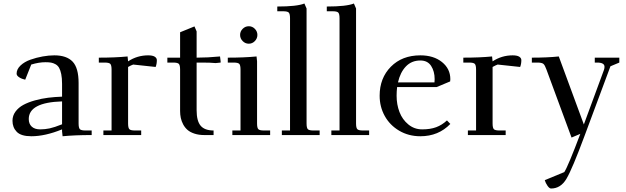

<svg xmlns="http://www.w3.org/2000/svg" viewBox="-20 -766 3551 1089"><path d="M50.8 -81.1Q50.8 -109.9 67.9 -133.1Q85 -156.2 112.5 -171.1Q140.1 -186 177.7 -196.5Q215.3 -207 253.2 -211.7Q291 -216.3 332 -217.8V-290Q332 -322.8 327.4 -345.5Q322.8 -368.2 315.2 -381.3Q307.6 -394.5 294.9 -401.6Q282.2 -408.7 269.5 -410.9Q256.8 -413.1 237.8 -413.1Q200.7 -413.1 157.2 -399.9L123 -314Q104 -317.9 89.1 -327.4Q74.2 -336.9 74.2 -348.1Q74.2 -373.5 96.4 -394.5Q118.7 -415.5 152.6 -427.5Q186.5 -439.5 221.9 -445.8Q257.3 -452.1 288.1 -452.1Q357.9 -452.1 391.8 -416.5Q425.8 -380.9 425.8 -294.9V-65.9Q425.8 -41 432.9 -33.4Q439.9 -25.9 464.8 -25.9H500V0Q404.8 0 335 6.8L332 -21V-32.2Q235.8 6.8 158.2 6.8Q99.6 6.8 75.2 -18.1Q50.8 -43 50.8 -81.1ZM143.1 -90.8Q143.1 -63.5 159.9 -47.9Q176.8 -32.2 208 -32.2Q234.9 -32.2 261.5 -37.8Q288.1 -43.5 332 -61V-190.9Q143.1 -185.1 143.1 -90.8Z M540.5 -411.1V-439Q633.8 -439 703.6 -445.8L706.5 -418Q758.3 -452.1 820.3 -452.1Q845.2 -452.1 857.4 -444.6Q869.6 -437 869.6 -424.8Q869.6 -403.3 862.8 -386.2L735.4 -399.9Q724.1 -396 706.5 -386.2V-65.9Q706.5 -41 713.6 -33.4Q720.7 -25.9 745.6 -25.9H780.8V0H566.4V-25.9H612.8V-371.1Q612.8 -396 605.7 -403.6Q598.6 -411.1 573.7 -411.1Z M929.2 -411.1V-439H1001.5V-583L1083 -616.2L1095.2 -587.9V-439Q1158.2 -439 1228 -445.8L1231.4 -418V-411.1L1203.1 -408.2Q1173.3 -411.1 1126.5 -411.1H1095.2V-141.1Q1095.2 -79.6 1118.2 -52.7Q1141.1 -25.9 1191.4 -25.9V0H1138.2Q1107.4 0 1083 -8.1Q1058.6 -16.1 1043.7 -29.1Q1028.8 -42 1019 -60.3Q1009.3 -78.6 1005.4 -97.2Q1001.5 -115.7 1001.5 -136.2V-371.1Q1001.5 -396 994.4 -403.6Q987.3 -411.1 962.4 -411.1Z M1272 -411.1V-439Q1365.2 -439 1435.1 -445.8L1438 -418V-65.9Q1438 -41 1445.1 -33.4Q1452.1 -25.9 1477.1 -25.9H1512.2V0H1297.9V-25.9H1344.2V-371.1Q1344.2 -396 1337.2 -403.6Q1330.1 -411.1 1305.2 -411.1ZM1356.4 -533Q1341.8 -547.9 1341.8 -567.9Q1341.8 -587.9 1356.4 -602.5Q1371.1 -617.2 1391.1 -617.2Q1411.1 -617.2 1425.5 -602.5Q1439.9 -587.9 1439.9 -567.9Q1439.9 -547.9 1425.5 -533Q1411.1 -518.1 1391.1 -518.1Q1371.1 -518.1 1356.4 -533Z M1552.7 -702.1V-729Q1664.6 -729 1706.5 -746.1L1718.8 -717.8V-65.9Q1718.8 -41 1725.8 -33.4Q1732.9 -25.9 1757.8 -25.9H1793V0H1578.6V-25.9H1625V-662.1Q1625 -687 1617.9 -694.6Q1610.8 -702.1 1585.9 -702.1Z M1833.5 -702.1V-729Q1945.3 -729 1987.3 -746.1L1999.5 -717.8V-65.9Q1999.5 -41 2006.6 -33.4Q2013.7 -25.9 2038.6 -25.9H2073.7V0H1859.4V-25.9H1905.8V-662.1Q1905.8 -687 1898.7 -694.6Q1891.6 -702.1 1866.7 -702.1Z M2133.3 -223.1Q2133.3 -323.2 2197 -387.7Q2260.7 -452.1 2364.3 -452.1Q2439.5 -452.1 2486.8 -414.1Q2534.2 -376 2534.2 -316.9Q2534.2 -308.1 2533.2 -304.2L2456.1 -272H2232.4Q2229.5 -247.6 2229.5 -223.1Q2229.5 -173.3 2245.8 -130.6Q2262.2 -87.9 2296.1 -60.1Q2330.1 -32.2 2374.5 -32.2Q2420.4 -32.2 2453.6 -44.4Q2486.8 -56.6 2515.1 -83L2534.2 -63Q2466.8 6.8 2364.3 6.8Q2297.4 6.8 2244.1 -24.7Q2190.9 -56.2 2162.1 -108.4Q2133.3 -160.6 2133.3 -223.1ZM2237.3 -298.8H2444.3Q2445.3 -304.7 2445.3 -316.9Q2445.3 -361.3 2425.3 -392.1Q2405.3 -422.9 2364.3 -422.9Q2314.5 -422.9 2282.2 -389.2Q2250 -355.5 2237.3 -298.8Z M2607.9 -411.1V-439Q2701.2 -439 2771 -445.8L2773.9 -418Q2825.7 -452.1 2887.7 -452.1Q2912.6 -452.1 2924.8 -444.6Q2937 -437 2937 -424.8Q2937 -403.3 2930.2 -386.2L2802.7 -399.9Q2791.5 -396 2773.9 -386.2V-65.9Q2773.9 -41 2781 -33.4Q2788.1 -25.9 2813 -25.9H2848.1V0H2633.8V-25.9H2680.2V-371.1Q2680.2 -396 2673.1 -403.6Q2666 -411.1 2641.1 -411.1Z M2996.6 -411.1V-439Q3084.5 -439 3149.4 -445.8L3291.5 -60.1L3405.8 -370.1Q3408.7 -378.9 3408.7 -387.2Q3408.7 -411.1 3366.7 -411.1H3353.5V-439H3492.7V-411.1L3442.4 -390.1L3295.4 4.9Q3225.6 192.9 3192.9 248Q3160.2 303.2 3105.5 303.2Q3096.2 303.2 3085.4 287.8Q3074.7 272.5 3069.8 255.9L3180.7 210Q3202.6 175.8 3271.5 -6.8L3221.7 14.2L3079.6 -371.1Q3070.8 -396 3062.5 -403.3Q3054.2 -410.6 3030.8 -411.1Z"/></svg>

Font: Dihjauti S
Style: Bold
Weight: 700
Designer: T. Christopher White
Version: Version 3.0.0